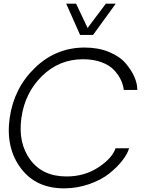

<svg xmlns="http://www.w3.org/2000/svg" viewBox="-20 -1020 802 1050"><path d="M342 -1000H396L459 -867L559 -1000H613L489 -829H418ZM335 10Q178 12 94 -100Q10 -212 33 -375Q56 -538 171 -649Q286 -760 443 -760Q517 -760 575.5 -736Q634 -712 666 -675Q698 -638 714.5 -600.5Q731 -563 731 -528H657Q654 -555 641.5 -582Q629 -609 604.5 -636Q580 -663 535.5 -679.5Q491 -696 434 -696Q303 -696 209.5 -604Q116 -512 97 -375Q78 -238 145.5 -146.5Q213 -55 344 -55Q442 -55 517.5 -104.5Q593 -154 612 -209H686Q677 -178 649 -142Q621 -106 578 -71.5Q535 -37 470.5 -14Q406 9 335 10Z"/></svg>

Font: Oakes Grotesk Light
Style: Italic
Weight: 300
Italic angle: -8°
Designer: Samuel Oakes
Foundry: Samuel Oakes
Version: Version 1.000;PS 001.000;hotconv 1.0.88;makeotf.lib2.5.64775